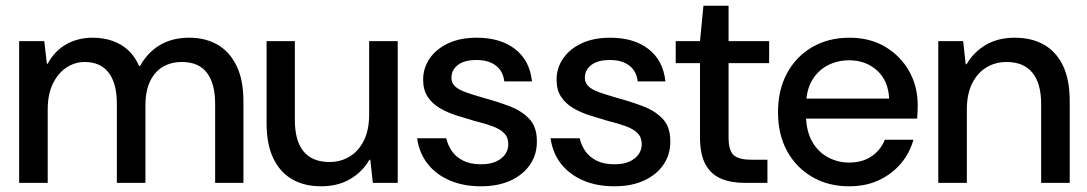

<svg xmlns="http://www.w3.org/2000/svg" viewBox="-20 -640 3804 672"><path d="M47 0V-496H135L144 -417H147Q171 -462 212 -485Q253 -508 304 -508Q342 -508 373.5 -497Q405 -486 428.5 -464.5Q452 -443 467 -409H470Q497 -457 540 -482.5Q583 -508 642 -508Q699 -508 741.5 -483.5Q784 -459 808 -409.5Q832 -360 832 -286V0H733V-276Q733 -348 704 -385.5Q675 -423 617 -423Q579 -423 550.5 -406.5Q522 -390 505.5 -356Q489 -322 489 -271V0H389V-276Q389 -348 360.5 -385.5Q332 -423 276 -423Q242 -423 212.5 -403.5Q183 -384 165 -347Q147 -310 147 -257V0Z M1104 12Q1045 12 1002.5 -12.5Q960 -37 936.5 -86Q913 -135 913 -210V-496H1012V-220Q1012 -147 1042.5 -110Q1073 -73 1133 -73Q1173 -73 1204.5 -92.5Q1236 -112 1254 -149Q1272 -186 1272 -239V-496H1372V0H1285L1276 -81H1273Q1249 -39 1206 -13.5Q1163 12 1104 12Z M1663 12Q1601 12 1553 -9Q1505 -30 1476 -67.5Q1447 -105 1440 -156H1542Q1547 -133 1561 -112Q1575 -91 1600.5 -78Q1626 -65 1663 -65Q1696 -65 1717 -75Q1738 -85 1748.5 -100.5Q1759 -116 1759 -135Q1759 -159 1745 -173.5Q1731 -188 1704 -198Q1677 -208 1640 -217Q1609 -226 1577.5 -236Q1546 -246 1519.5 -261.5Q1493 -277 1477 -301Q1461 -325 1461 -361Q1461 -402 1484 -435.5Q1507 -469 1549 -488.5Q1591 -508 1649 -508Q1731 -508 1782.5 -468.5Q1834 -429 1842 -355H1745Q1741 -391 1715.5 -410.5Q1690 -430 1648 -430Q1605 -430 1582.5 -412.5Q1560 -395 1560 -368Q1560 -350 1572.5 -338Q1585 -326 1610.5 -317Q1636 -308 1674 -297Q1722 -284 1764 -268Q1806 -252 1832.5 -224Q1859 -196 1859 -147Q1860 -101 1836 -65Q1812 -29 1768 -8.5Q1724 12 1663 12Z M2130 12Q2068 12 2020 -9Q1972 -30 1943 -67.5Q1914 -105 1907 -156H2009Q2014 -133 2028 -112Q2042 -91 2067.5 -78Q2093 -65 2130 -65Q2163 -65 2184 -75Q2205 -85 2215.5 -100.5Q2226 -116 2226 -135Q2226 -159 2212 -173.5Q2198 -188 2171 -198Q2144 -208 2107 -217Q2076 -226 2044.5 -236Q2013 -246 1986.5 -261.5Q1960 -277 1944 -301Q1928 -325 1928 -361Q1928 -402 1951 -435.5Q1974 -469 2016 -488.5Q2058 -508 2116 -508Q2198 -508 2249.5 -468.5Q2301 -429 2309 -355H2212Q2208 -391 2182.5 -410.5Q2157 -430 2115 -430Q2072 -430 2049.5 -412.5Q2027 -395 2027 -368Q2027 -350 2039.5 -338Q2052 -326 2077.5 -317Q2103 -308 2141 -297Q2189 -284 2231 -268Q2273 -252 2299.5 -224Q2326 -196 2326 -147Q2327 -101 2303 -65Q2279 -29 2235 -8.5Q2191 12 2130 12Z M2586 0Q2538 0 2503 -15Q2468 -30 2449 -65Q2430 -100 2430 -160V-419H2345V-496H2430L2442 -620H2530V-496H2672V-419H2530V-159Q2530 -113 2548 -97Q2566 -81 2610 -81H2666V0Z M2952 12Q2879 12 2823 -20.5Q2767 -53 2735 -111Q2703 -169 2703 -247Q2703 -325 2734.5 -383.5Q2766 -442 2822.5 -475Q2879 -508 2953 -508Q3026 -508 3079.5 -475.5Q3133 -443 3162.5 -390Q3192 -337 3192 -272Q3192 -262 3191.5 -250Q3191 -238 3190 -225H2776V-295H3092Q3089 -358 3049.5 -393.5Q3010 -429 2952 -429Q2911 -429 2876.5 -411Q2842 -393 2821.5 -357.5Q2801 -322 2801 -267V-239Q2801 -184 2821.5 -146.5Q2842 -109 2877 -90Q2912 -71 2951 -71Q2998 -71 3030 -92.5Q3062 -114 3077 -151H3177Q3164 -104 3133 -67.5Q3102 -31 3056.5 -9.5Q3011 12 2952 12Z M3264 0V-496H3351L3360 -415H3363Q3388 -458 3430.5 -483Q3473 -508 3532 -508Q3591 -508 3634 -483.5Q3677 -459 3700.5 -410Q3724 -361 3724 -286V0H3624V-276Q3624 -348 3593.5 -385.5Q3563 -423 3503 -423Q3463 -423 3431.5 -403.5Q3400 -384 3382 -347Q3364 -310 3364 -257V0Z"/></svg>

Font: DM Sans 9pt 36pt Medium
Style: Regular
Weight: 500
Version: Version 4.004;gftools[0.9.30]